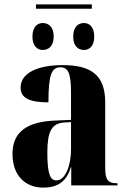

<svg xmlns="http://www.w3.org/2000/svg" viewBox="-20 -846 581 876"><path d="M144 -806H399V-826H144ZM175 -618C200 -618 225 -634 225 -679C225 -725 200 -741 175 -741C152 -741 128 -725 128 -679C128 -634 152 -618 175 -618ZM363 -618C386 -618 410 -634 410 -679C410 -725 386 -741 363 -741C338 -741 314 -725 314 -679C314 -634 338 -618 363 -618ZM178 10C237 10 283 -13 303 -83H305V0H516V-10H513C473 -10 460 -25 460 -81V-379C460 -504 395 -549 265 -549C160 -549 74 -517 74 -446C74 -398 116 -379 201 -379C201 -501 214 -539 255 -539C291 -539 304 -512 304 -424V-299L232 -296C102 -291 37 -243 37 -144C37 -43 97 10 178 10ZM238 -23C209 -23 196 -51 196 -150C196 -245 215 -283 272 -287L304 -289V-165C304 -88 277 -23 238 -23Z"/></svg>

Font: Noto Serif Display Condensed ExtraBold
Style: Regular
Weight: 800
Width: 3
Designer: Monotype Design Team
Foundry: Monotype Imaging Inc.
Version: Version 2.009